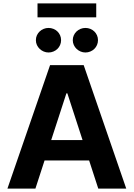

<svg xmlns="http://www.w3.org/2000/svg" viewBox="-20 -1111 788 1131"><path d="M23.8 0 274.9 -727.3H473L723.7 0H558.9L505 -165.8H242.5L188.6 0ZM201 -1008.9V-1090.9H546.9V-1008.9ZM281.6 -285.9H466.3L376.8 -561.1H371.1ZM483.3 -946.4Q498.6 -946.4 512.1 -940.9Q525.6 -935.4 535.5 -925.8Q545.5 -916.2 551.3 -903.1Q557.2 -889.9 557.2 -874.3Q557.2 -859 551.3 -845.7Q545.5 -832.4 535.3 -822.6Q525.2 -812.9 511.7 -807.4Q498.2 -801.8 483.3 -801.8Q468.4 -801.8 454.9 -807.5Q441.4 -813.2 431.1 -823Q420.8 -832.7 414.8 -845.9Q408.7 -859 408.7 -874.3Q408.7 -889.9 414.8 -903.1Q420.8 -916.2 430.9 -925.8Q441.1 -935.4 454.5 -940.9Q468 -946.4 483.3 -946.4ZM191.4 -874.3Q191.4 -889.9 197.4 -903.1Q203.5 -916.2 213.6 -925.8Q223.7 -935.4 237.2 -940.9Q250.7 -946.4 266 -946.4Q281.2 -946.4 294.7 -940.9Q308.2 -935.4 318.2 -925.8Q328.1 -916.2 334 -903.1Q339.8 -889.9 339.8 -874.3Q339.8 -859 334 -845.7Q328.1 -832.4 318 -822.6Q307.9 -812.9 294.4 -807.4Q280.9 -801.8 266 -801.8Q251.1 -801.8 237.6 -807.5Q224.1 -813.2 213.8 -823Q203.5 -832.7 197.4 -845.9Q191.4 -859 191.4 -874.3Z"/></svg>

Font: Inter P
Style: Bold
Weight: 700
Designer: Rasmus Andersson
Foundry: rsms
Version: Version 3.018;git-588b23468